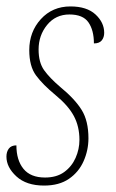

<svg xmlns="http://www.w3.org/2000/svg" viewBox="-25 -567 360 597"><path d="M112 10Q57 10 26 -18.5Q-5 -47 -5 -80Q-5 -95 2.5 -105Q10 -115 26 -115Q26 -69 48 -42Q70 -15 115 -15Q151 -15 174.5 -32Q198 -49 210 -76Q222 -103 222 -132Q222 -174 204.5 -206.5Q187 -239 148 -271Q108 -304 87 -332.5Q66 -361 66 -411Q66 -468 102 -507.5Q138 -547 194 -547Q245 -547 272 -522Q299 -497 299 -465Q299 -451 291.5 -441.5Q284 -432 267 -432Q267 -473 250 -497.5Q233 -522 191 -522Q148 -522 121.5 -489.5Q95 -457 95 -413Q95 -373 112 -349Q129 -325 163 -296Q208 -259 229 -225Q250 -191 250 -137Q250 -100 235 -66Q220 -32 189.5 -11Q159 10 112 10Z"/></svg>

Font: Noto Serif ExtraCondensed Thin
Style: Italic
Weight: 100
Width: 2
Italic angle: -12°
Designer: Monotype Design Team
Foundry: Monotype Imaging Inc.
Version: Version 2.013